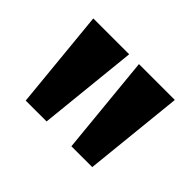

<svg xmlns="http://www.w3.org/2000/svg" viewBox="-85 -804 651 651"><g transform="rotate(45 240.5 -478.5)"><path d="M83 -299 48 -658H220L183 -299ZM302 -299 267 -658H439L402 -299Z"/></g></svg>

Font: Ysabeau Infant Black
Style: Regular
Weight: 900
Designer: Christian Thalmann (Catharsis Fonts)
Version: Version 2.001;gftools[0.9.30]; featfreeze: ss01,ss02,lnum